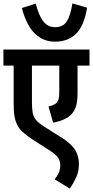

<svg xmlns="http://www.w3.org/2000/svg" viewBox="-20 -912 544 1124"><path d="M504 -528H434V-371Q434 -323 426.5 -295Q419 -267 401 -246Q367 -208 291 -194L264 -289Q298 -296 311 -310Q320 -320 323.5 -333.5Q327 -347 327 -374V-528H167V-315Q167 -275 171.5 -251Q176 -227 191.5 -209Q207 -191 240 -170L346 -103Q401 -67 421.5 -31.5Q442 4 442 48Q442 92 426 126.5Q410 161 389 192L300 138Q314 121 323.5 100.5Q333 80 333 56Q333 32 320.5 12Q308 -8 268 -33L174 -93Q139 -116 115.5 -137Q92 -158 80 -183Q69 -206 64.5 -232.5Q60 -259 60 -305V-528H0V-622H504ZM490 -867Q472 -760 425 -714Q378 -668 302 -668Q233 -668 184 -715.5Q135 -763 108 -865L189 -891Q208 -819 234 -786Q260 -753 303 -753Q350 -753 371.5 -787.5Q393 -822 404 -892Z"/></svg>

Font: Noto Sans Condensed SemiBold
Style: Italic
Weight: 600
Width: 3
Italic angle: -12°
Designer: Monotype Design Team
Foundry: Monotype Imaging Inc.
Version: Version 2.013; ttfautohint (v1.8.4.7-5d5b)